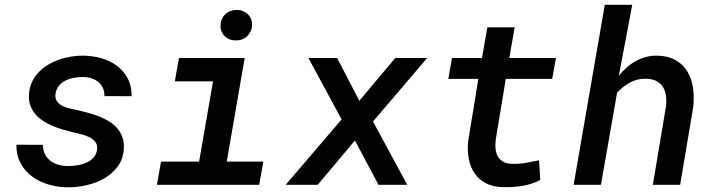

<svg xmlns="http://www.w3.org/2000/svg" viewBox="-20 -770 2975 800"><path d="M384.3 -146Q387.2 -166.5 376.7 -179.2Q366.2 -191.9 349.6 -199.7Q333 -207.5 313.7 -211.9Q294.4 -216.3 280.8 -219.7Q260.7 -224.6 239.3 -231Q217.8 -237.3 197.5 -246.1Q177.2 -254.9 158.9 -266.8Q140.6 -278.8 127.4 -294.4Q114.3 -310.1 106.7 -329.8Q99.1 -349.6 100.6 -374.5Q102.1 -402.8 112.3 -426Q122.6 -449.2 139.6 -467.5Q156.7 -485.8 179.2 -499.5Q201.7 -513.2 226.6 -521.7Q251.5 -530.3 277.3 -534.4Q303.2 -538.6 328.1 -538.1Q366.7 -537.6 403.1 -527.1Q439.5 -516.6 467.5 -495.6Q495.6 -474.6 512.2 -443.1Q528.8 -411.6 528.3 -369.1L415 -369.6Q415.5 -389.6 408.2 -404.5Q400.9 -419.4 388.4 -429.4Q376 -439.5 359.1 -444.3Q342.3 -449.2 323.2 -449.2Q306.2 -449.2 287.6 -445.8Q269 -442.4 253.2 -434.3Q237.3 -426.3 225.8 -412.8Q214.4 -399.4 211.4 -379.9Q208.5 -359.9 217.5 -347.7Q226.6 -335.4 241.7 -328.1Q256.8 -320.8 274.7 -316.9Q292.5 -313 306.6 -310.1Q327.6 -305.2 350.1 -299.1Q372.6 -293 394 -284.4Q415.5 -275.9 434.6 -264.2Q453.6 -252.4 467.8 -236.3Q481.9 -220.2 489.5 -199.7Q497.1 -179.2 496.1 -152.8Q493.7 -107.9 470.7 -76.7Q447.8 -45.4 413.1 -25.9Q378.4 -6.3 337.4 2.4Q296.4 11.2 258.3 10.3Q218.8 9.8 180.7 -1.7Q142.6 -13.2 113 -35.2Q83.5 -57.1 65.7 -90.1Q47.9 -123 48.3 -167L158.7 -166.5Q159.2 -143.6 167.7 -127Q176.3 -110.4 190.4 -99.6Q204.6 -88.9 223.6 -83.5Q242.7 -78.1 264.2 -78.1Q281.2 -78.1 301 -81.1Q320.8 -84 338.4 -91.6Q356 -99.1 368.7 -112.3Q381.3 -125.5 384.3 -146Z M725.6 -528.3H999.5L924.8 -96.7H1077.1L1060.1 0H633.8L650.9 -96.7H809.6L867.7 -431.2H708.5ZM898.9 -663.1Q898.9 -677.2 903.8 -689Q908.7 -700.7 917.5 -709.5Q926.3 -718.3 938.2 -723.1Q950.2 -728 964.4 -728.5Q978 -729 990 -724.6Q1002 -720.2 1011 -712.2Q1020 -704.1 1025.1 -692.6Q1030.3 -681.2 1030.3 -667Q1030.3 -652.8 1024.9 -640.9Q1019.5 -628.9 1010.7 -620.1Q1002 -611.3 989.7 -606.4Q977.5 -601.6 963.9 -601.6Q950.2 -601.1 938.2 -605.5Q926.3 -609.9 917.5 -617.9Q908.7 -626 903.8 -637.5Q898.9 -648.9 898.9 -663.1Z M1477.1 -350.1 1627 -528.3H1759.8L1534.2 -263.7L1676.8 0H1557.1L1459 -184.6L1303.7 0H1170.4L1403.3 -272.5L1265.1 -528.3H1384.8Z M2124.5 -656.2 2102.1 -528.3H2296.4L2280.8 -441.4H2087.4L2045.4 -187.5Q2043 -166.5 2044.9 -148.7Q2046.9 -130.9 2054.7 -117.4Q2062.5 -104 2076.9 -95.9Q2091.3 -87.9 2114.3 -87.4Q2142.6 -86.4 2170.4 -91.3Q2198.2 -96.2 2226.1 -102.1L2231 -20.5Q2214.4 -10.7 2195.3 -4.9Q2176.3 1 2156.2 4.4Q2136.2 7.8 2116.2 9Q2096.2 10.3 2077.1 9.8Q2035.2 9.3 2005.4 -6.1Q1975.6 -21.5 1957.8 -47.4Q1939.9 -73.2 1933.3 -107.7Q1926.8 -142.1 1930.7 -181.6L1973.1 -441.4H1848.1L1863.3 -528.3H1988.3L2010.7 -656.2Z M2558.6 -454.6Q2573.7 -473.1 2591.3 -488.8Q2608.9 -504.4 2628.9 -515.4Q2648.9 -526.4 2671.1 -532.5Q2693.4 -538.6 2718.3 -538.1Q2764.2 -537.1 2795.2 -519.3Q2826.2 -501.5 2844 -472.2Q2861.8 -442.9 2867.4 -404.8Q2873 -366.7 2868.7 -325.7L2814 0H2700.2L2754.9 -327.1Q2757.8 -350.6 2754.9 -371.1Q2752 -391.6 2742.4 -407.2Q2732.9 -422.9 2716.1 -431.9Q2699.2 -440.9 2673.3 -441.9Q2636.2 -442.9 2606.2 -426.8Q2576.2 -410.6 2551.3 -384.3L2483.9 0H2370.1L2500 -750H2614.3Z"/></svg>

Font: TypoPRO Roboto Mono
Style: Italic
Weight: 500
Designer: Google
Version: Version 2.000986; 2015; ttfautohint (v1.3)